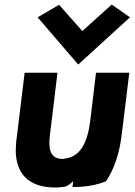

<svg xmlns="http://www.w3.org/2000/svg" viewBox="-20 -802 590 842"><path d="M88 -483 54 -203C52 -190 50 -176 50 -164C42 -56 92 10 195 19C219 22 244 20 268 16C281 10 292 2 301 -8L298 18H306C358 18 405 9 445 -7C482 -63 504 -130 514 -213L547 -483H401L376 -274C364 -177 333 -116 267 -107C263 -106 259 -105 255 -105C210 -105 193 -133 197 -191C198 -208 201 -225 203 -243L232 -483ZM145 -726 323 -519 550 -726 470 -782 341 -666 239 -781Z"/></svg>

Font: Bluebird
Style: SfBdNrwObl
Weight: 700
Designer: Jasper
Foundry: Cannot Into Space Fonts
Version: Version 0.98